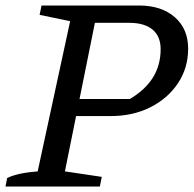

<svg xmlns="http://www.w3.org/2000/svg" viewBox="-25 -678 704 698"><path d="M-5 0 1 -31Q20 -40 47 -46Q74 -52 112 -55L230 -601L119 -624L126 -658H480Q562 -658 610.5 -615.5Q659 -573 659 -501Q659 -431 622 -375.5Q585 -320 521.5 -288Q458 -256 377 -256H203L215 -318H447Q504 -352 531.5 -397Q559 -442 559 -499Q559 -546 529.5 -570.5Q500 -595 445 -595H320L211 -55L345 -35L338 0Z"/></svg>

Font: Piazzolla Thin Medium
Style: Italic
Weight: 500
Italic angle: -11.3°
Version: Version 2.005